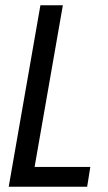

<svg xmlns="http://www.w3.org/2000/svg" viewBox="-20 -707 409 727"><path d="M13 0 133 -687H218L111 -75H322L310 0Z"/></svg>

Font: Archivo ExtraCondensed
Style: Italic
Weight: 400
Width: 2
Italic angle: -10°
Designer: Hector Gatti
Foundry: Omnibus-Type
Version: Version 2.001